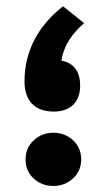

<svg xmlns="http://www.w3.org/2000/svg" viewBox="-20 -601 345 620"><path d="M183.6 -580.6C108.9 -522.5 59.1 -441.9 59.1 -338.4C59.1 -277.3 90.8 -240.7 153.8 -240.7C208 -240.7 238.8 -272.5 238.8 -323.7C238.8 -370.1 218.8 -397.5 178.2 -405.3C186.5 -456.1 212.9 -491.7 251.5 -526.4ZM62.5 -86.4C62.5 -61.5 71.3 -41 88.4 -24.9C105.5 -8.8 127 -0.5 152.3 -0.5C177.2 -0.5 198.2 -8.8 215.8 -24.9C233.4 -41 242.2 -61.5 242.2 -86.4C242.2 -110.8 233.4 -131.3 216.3 -147.9C198.7 -164.1 177.2 -172.4 152.3 -172.4C127.4 -172.4 106.4 -164.1 88.9 -147.9C71.3 -131.3 62.5 -110.8 62.5 -86.4Z"/></svg>

Font: Vazirmatn ExtraBold
Style: Regular
Weight: 800
Designer: Saber Rastikerdar
Foundry: Saber Rastikerdar
Version: Version 33.003